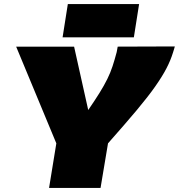

<svg xmlns="http://www.w3.org/2000/svg" viewBox="-20 -931 886 951"><path d="M223 0 259 -221 60 -700H347L417 -386Q450 -434 473 -471Q496 -508 511.5 -539.5Q527 -571 537.5 -603Q548 -635 558 -673Q559 -680 560.5 -686.5Q562 -693 563 -700L846 -701Q844 -693 841.5 -685.5Q839 -678 837 -671Q825 -632 804.5 -592.5Q784 -553 749 -503Q714 -453 657 -385Q600 -317 515 -221L478 0ZM290 -746 316 -911H669L643 -746Z"/></svg>

Font: Georama Expanded Black
Style: Italic
Weight: 900
Width: 7
Italic angle: -9°
Designer: Jean-Baptiste Levee
Foundry: Production Type
Version: Version 1.000